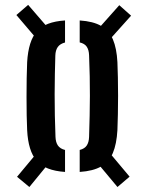

<svg xmlns="http://www.w3.org/2000/svg" viewBox="-20 -784 600 780"><path d="M409.8 -605.7 365.3 -651.2 464.6 -762.9 512.5 -720.3ZM99.3 -24.3 49.2 -65.8 141.9 -176.9 180.9 -124ZM457.2 -24.3 374.7 -123.2 413.8 -176.9 506.5 -66.3ZM146.5 -605.7 46.5 -723 94.4 -764.2 192.6 -650.4ZM90.3 -255.2Q89.1 -280 88.4 -315.5Q87.8 -351 87.8 -390.4Q87.8 -429.8 88.4 -466.9Q89.1 -503.9 90.3 -531.6Q95.3 -617.5 129.6 -656.7Q163.9 -695.9 244.2 -700.9V-611.4Q223.9 -606 214.7 -593Q205.5 -579.9 204.8 -558.4Q203.6 -523.2 202.9 -483.3Q202.1 -443.5 202 -400.9Q201.9 -358.4 202.8 -315Q203.6 -271.5 205.4 -228.6Q206.1 -206.1 215.2 -192.9Q224.4 -179.6 244.2 -174.8V-85.5Q163.3 -90.9 128.9 -130.7Q94.5 -170.6 90.3 -255.2ZM303.8 -85.5V-174.8Q323.9 -179.9 332.5 -193Q341.2 -206.1 341.9 -227.9Q343.4 -272.9 344.2 -313.9Q345.1 -355 345.2 -394.8Q345.3 -434.5 344.5 -475.1Q343.6 -515.6 341.9 -559.3Q341.2 -581.2 332.4 -594.2Q323.7 -607.1 303.8 -611.7V-700.9Q358.8 -697.4 391.1 -678.6Q423.4 -659.8 438.8 -623.7Q454.1 -587.5 457 -531.6Q458.2 -505.1 458.9 -469.3Q459.7 -433.6 459.7 -394.9Q459.7 -356.1 458.9 -319.7Q458.2 -283.3 457 -255.2Q453.8 -198.7 438.5 -162.5Q423.1 -126.3 390.8 -107.7Q358.5 -89.1 303.8 -85.5Z"/></svg>

Font: Big Shoulders Stencil Text Thin
Style: Regular
Weight: 100
Designer: Patric King
Foundry: XO Type Co
Version: Version 2.001